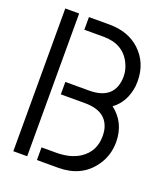

<svg xmlns="http://www.w3.org/2000/svg" viewBox="-128 -773 749 864"><g transform="rotate(20 246.5 -341.5)"><path d="M36.1 0H102.5V-683.6H36.1ZM149.4 1H251Q360.4 1 418 -77.1Q457 -128.9 457 -197.3Q456.1 -290 386.7 -342.8Q443.4 -384.8 453.1 -463.9Q454.1 -475.6 454.1 -487.3Q454.1 -575.2 393.6 -631.8Q336.9 -683.6 248 -683.6H149.4V-623H241.2Q335 -623 372.1 -548.8Q387.7 -517.6 387.7 -484.4Q385.7 -374 264.6 -373H149.4V-313.5H264.6Q373 -313.5 388.7 -226.6Q390.6 -213.9 390.6 -200.2Q390.6 -127 331.1 -87.9Q287.1 -59.6 218.8 -59.6H149.4Z"/></g></svg>

Font: Post No Bills Colombo Medium
Style: Regular
Weight: 500
Designer: Kosala Senevirathne, Siva Puranthara, Lasantha Premarathna, Tharique Azeez
Foundry: Mooniak
Version: Version 1.220 ; ttfautohint (v1.6)